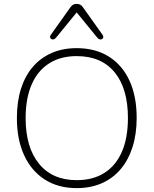

<svg xmlns="http://www.w3.org/2000/svg" viewBox="-20 -961 791 989"><path d="M375 8Q280 8 211 -36Q142 -80 104.5 -161Q67 -242 67 -353Q67 -437 88 -503.5Q109 -570 149 -616.5Q189 -663 246 -688Q303 -713 375 -713Q471 -713 540.5 -669.5Q610 -626 647 -545.5Q684 -465 684 -354Q684 -270 662.5 -203Q641 -136 601 -89Q561 -42 504 -17Q447 8 375 8ZM375 -33Q459 -33 518 -70.5Q577 -108 608 -179.5Q639 -251 639 -353Q639 -505 570.5 -588.5Q502 -672 375 -672Q292 -672 233 -634.5Q174 -597 143 -525.5Q112 -454 112 -353Q112 -202 181 -117.5Q250 -33 375 -33ZM268 -766Q262 -759 255.5 -758Q249 -757 244 -760Q239 -763 238 -769Q237 -775 242 -782L343 -924Q350 -934 358 -937.5Q366 -941 375 -941Q384 -941 392 -937.5Q400 -934 407 -924L508 -782Q513 -775 512 -769Q511 -763 506 -760Q501 -757 494.5 -758Q488 -759 482 -766L375 -897Z"/></svg>

Font: Nunito ExtraLight
Style: Regular
Weight: 200
Designer: Vernon Adams
Foundry: Vernon Adams
Version: Version 3.602